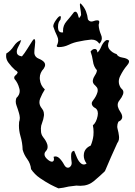

<svg xmlns="http://www.w3.org/2000/svg" viewBox="-20 -1042 767 1089"><path d="M266.6 4.9Q235.8 -11.7 206.1 -32.2Q176.3 -52.7 156.2 -82.5Q153.3 -113.8 134.8 -139.2Q116.2 -164.1 108.4 -192.9Q107.4 -232.9 95.7 -271.5Q87.4 -300.3 87.4 -329.6Q87.4 -339.8 88.4 -350.1Q92.3 -360.8 92.3 -371.6Q92.3 -371.6 92.3 -376Q91.3 -388.2 87.9 -399.9Q81.5 -422.4 73.7 -443.4Q69.3 -454.6 69.3 -465.8Q69.3 -476.1 72.8 -486.3Q91.8 -503.4 91.8 -525.4Q91.8 -533.2 89.4 -541Q81.1 -573.2 62 -594.2Q60.5 -598.1 60.5 -601.6Q60.5 -608.9 66.9 -613.8Q76.2 -621.1 79.1 -627.9Q80.1 -629.4 80.1 -630.9Q80.1 -632.8 78.1 -635.3Q75.7 -639.6 65.9 -644.5Q45.9 -662.1 28.3 -686Q14.6 -704.1 14.6 -724.1Q14.6 -731.9 15.6 -738.3Q40.5 -752.9 58.1 -780.3Q75.7 -807.1 100.1 -814.9Q96.2 -798.8 84 -777.3Q75.2 -761.2 75.2 -748.5Q75.2 -744.1 76.2 -739.7Q78.1 -733.4 85 -728.5Q91.3 -724.1 104.5 -722.2Q119.1 -739.3 133.8 -763.2Q148.4 -787.1 162.6 -808.6Q168 -816.9 171.4 -819.3Q172.9 -820.3 174.3 -820.3Q175.8 -820.3 176.8 -818.8Q179.7 -814.9 179.7 -803.7Q179.7 -794.4 177.7 -779.8Q174.8 -757.3 174.8 -745.1Q174.8 -739.7 175.3 -736.3Q179.7 -717.3 199.2 -709.5Q218.8 -701.7 229.5 -690.4Q235.4 -684.1 235.8 -675.3Q235.8 -674.3 235.8 -673.3Q235.8 -665 228 -652.8Q205.6 -629.4 205.6 -600.1Q205.6 -596.2 206.1 -591.8Q209.5 -557.1 234.4 -534.7Q219.7 -512.2 207.5 -482.4Q203.6 -471.7 203.6 -461.9Q203.6 -443.4 217.8 -426.3Q226.1 -416 228 -405.8Q229.5 -399.4 229.5 -392.6Q229.5 -388.7 229 -384.8Q226.6 -365.2 218.8 -345.2Q211.9 -329.1 211.9 -313Q211.9 -309.1 212.4 -305.2Q212.4 -303.2 212.4 -299.8Q212.4 -279.3 226.1 -262.2Q241.7 -243.2 248 -223.6Q250 -216.8 250 -210Q250 -206.1 249.5 -202.1Q247.1 -190.9 235.4 -178.7Q232.4 -172.9 232.4 -167Q232.4 -153.3 247.6 -139.6Q263.7 -125 274.4 -125Q277.8 -125 280.8 -127Q284.7 -128.9 285.6 -135.3Q286.1 -137.2 286.1 -139.6Q286.1 -145 283.7 -152.3Q289.6 -154.8 294.9 -154.8Q298.3 -154.8 301.8 -153.8Q309.6 -151.4 316.4 -145Q332 -129.9 343.8 -107.4Q353 -90.8 364.7 -90.8Q369.1 -90.8 373.5 -92.8Q386.7 -101.6 386.7 -117.7Q386.7 -122.1 385.7 -127Q383.3 -142.1 383.3 -155.3Q383.3 -161.6 383.8 -167.5Q384.3 -174.8 388.2 -180.2Q391.6 -185.5 400.4 -187Q406.2 -171.9 416.5 -147.9Q426.8 -124 441.9 -113.3Q448.2 -108.9 455.6 -108.9Q456.1 -108.9 456.5 -108.9Q463.4 -108.9 471.2 -114.3Q455.1 -135.7 455.1 -159.2Q455.1 -165 456.1 -171.4Q461.4 -201.7 494.6 -216.3Q506.3 -244.1 509.8 -272.9Q510.7 -283.2 510.7 -293.5Q510.7 -312.5 506.8 -331.1Q526.4 -347.2 533.7 -384.3Q535.2 -392.1 535.2 -398.4Q535.2 -423.8 512.7 -433.6Q500.5 -443.8 500.5 -455.1Q500.5 -463.9 508.3 -473.1Q525.4 -494.6 532.2 -517.1Q534.2 -522.9 534.2 -529.3Q534.2 -532.7 533.7 -536.6Q531.7 -546.4 521 -556.2Q511.2 -564 508.3 -571.8Q506.3 -577.1 506.3 -582.5Q506.3 -584.5 506.8 -586.9Q509.3 -601.6 519 -615.7Q528.8 -629.9 529.8 -643.6Q511.2 -664.1 507.3 -694.3Q502.9 -725.1 493.7 -749.5Q504.4 -764.2 517.1 -764.2Q517.6 -764.2 518.1 -764.2Q531.7 -764.2 532.2 -744.1Q543.5 -752.4 553.2 -774.9Q562.5 -797.4 575.2 -808.6Q576.7 -810.1 578.6 -811.5Q582 -814 586.4 -814.9Q587.4 -814.9 588.4 -814.9Q593.3 -814.9 599.6 -811.5Q592.8 -797.4 592.8 -785.6Q592.8 -773.4 600.1 -763.2Q615.2 -743.2 641.6 -734.9Q648.9 -719.2 674.8 -715.3Q700.2 -711.4 709.5 -700.7Q711.9 -697.8 711.9 -693.8Q711.9 -693.4 711.9 -692.4Q711.9 -690.4 711.4 -689Q710 -681.6 700.2 -670.4Q678.7 -645.5 661.6 -610.4Q653.8 -594.7 653.8 -579.1Q653.8 -560.5 665.5 -543Q676.8 -533.7 679.2 -524.4Q679.7 -521 679.7 -518.1Q679.7 -512.7 677.7 -506.8Q671.9 -490.7 658.2 -473.6Q647.5 -460.9 647.5 -446.8Q647.5 -442.4 648.4 -437.5Q652.3 -421.9 663.1 -406.7Q673.3 -391.6 673.3 -377.9Q673.3 -370.6 668.5 -364.3Q664.1 -357.4 651.4 -351.6Q645 -337.9 645 -324.7Q645 -317.4 647 -310.5Q652.8 -290 654.8 -270.5Q655.3 -266.1 655.3 -261.7Q655.3 -255.9 654.3 -250Q652.3 -239.7 645 -230Q626.5 -190.4 609.4 -150.9Q592.3 -110.8 575.2 -71.3Q545.4 -42.5 511.7 -14.2Q480 11.7 438 11.7Q435.1 11.7 432.1 11.7Q422.9 10.7 413.1 10.7Q398.4 12.7 369.6 16.1Q338.4 23.9 311.5 26.4Q300.3 21.5 289.1 16.1Q277.8 10.7 266.6 4.9ZM301.3 -781.2Q310.1 -797.9 310.1 -813Q310.1 -825.2 304.2 -836.9Q291.5 -862.8 282.7 -890.1Q282.2 -892.1 282.2 -893.6Q282.2 -906.7 297.4 -928.2Q313 -950.7 320.8 -950.7Q321.3 -950.7 321.8 -950.7Q324.7 -950.2 325.2 -945.3Q325.2 -944.8 325.2 -943.8Q325.2 -939 322.8 -930.2Q309.1 -916.5 309.1 -891.1Q309.1 -887.7 309.1 -884.3Q310.5 -857.9 331.5 -857.9Q334.5 -857.9 337.9 -858.4Q337.4 -863.3 337.4 -867.7Q337.4 -897.9 356.9 -920.4Q379.4 -946.3 399.4 -972.7Q403.8 -975.6 406.7 -975.6Q407.2 -975.6 408.2 -975.6Q412.1 -975.1 414.6 -972.2Q422.4 -962.9 425.3 -946.8Q426.3 -940.9 428.7 -940.9Q432.6 -940.9 439.9 -956.5Q439.9 -957 439.9 -958Q439.9 -968.8 434.6 -1000Q433.1 -1009.8 433.1 -1015.1Q433.1 -1022.5 435.5 -1022.5Q438 -1022.5 443.4 -1016.1Q459.5 -998.5 467.8 -977.1Q476.1 -955.6 478.5 -932.1Q486.3 -919.9 498.5 -919.9Q503.4 -919.9 509.3 -921.9Q522.5 -926.8 531.2 -926.8Q535.2 -926.8 538.1 -925.8Q542 -924.3 543 -918.9Q543 -918.5 543 -917.5Q543 -912.1 539.6 -900.9Q540.5 -875 552.7 -845.7Q557.6 -835 557.6 -825.2Q557.6 -808.1 543.5 -793.9Q528.3 -817.4 500 -817.4Q496.1 -817.4 492.2 -816.9Q458.5 -813.5 430.7 -807.1Q398.9 -802.2 369.1 -787.6Q342.3 -774.9 314 -774.9Q310.5 -774.9 306.6 -775.4Q305.7 -775.9 303.7 -777.8Q302.7 -778.8 301.3 -781.2Z"/></svg>

Font: Brazier Flame
Style: Regular
Weight: 400
Designer: Walter E Stewart
Version: 0.1